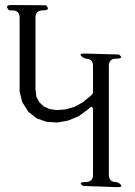

<svg xmlns="http://www.w3.org/2000/svg" viewBox="-20 -774 540 769"><path d="M312.5 -29.3Q290 -44.9 323.2 -44.9Q352.5 -44.9 352.5 -74.2V-330.1Q352.5 -358.4 334 -336.9L294.9 -308.6L252.9 -291L210 -283.2L167 -286.1L127 -299.8L93.8 -326.2L69.3 -364.3L58.6 -407.2V-703.1Q58.6 -732.4 29.3 -732.4H16.6Q-3.9 -753.9 25.4 -753.9L164.1 -752.9Q184.6 -732.4 151.4 -732.4Q122.1 -732.4 122.1 -703.1V-414.1L126 -385.7L137.7 -364.3L155.3 -347.7L179.7 -336.9L209 -333L242.2 -335.9L277.3 -345.7L311.5 -364.3L344.7 -391.6L352.5 -400.4V-509.8Q352.5 -539.1 323.2 -539.1L312.5 -543.9Q290 -559.6 318.4 -559.6L456.1 -555.7Q478.5 -539.1 445.3 -539.1Q416 -539.1 416 -509.8V-74.2Q416 -44.9 445.3 -44.9L456.1 -41Q478.5 -24.4 450.2 -24.4Z"/></svg>

Font: B2 Hana
Style: Regular
Weight: 500
Version: 2020-08-05; (max)